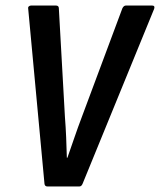

<svg xmlns="http://www.w3.org/2000/svg" viewBox="-20 -675 579 695"><path d="M152 0Q142 0 141 -10L82 -644Q81 -649 84.5 -652Q88 -655 93 -655H182Q193 -655 193 -645L215 -252Q218 -214 219.5 -177.5Q221 -141 222 -104H224Q237 -141 249.5 -177.5Q262 -214 276 -251L423 -645Q428 -655 436 -655H530Q542 -655 538 -643L279 -10Q275 0 267 0Z"/></svg>

Font: Sofia Sans Condensed
Style: Bold Italic
Weight: 700
Italic angle: -9°
Version: Version 4.100